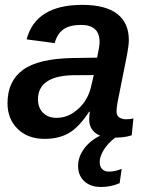

<svg xmlns="http://www.w3.org/2000/svg" viewBox="-20 -558 596 785"><path d="M441.4 4.9Q393.6 4.9 369.1 -15.1Q344.7 -35.2 344.7 -69.8Q344.7 -78.6 345.5 -86.4Q346.2 -94.2 347.2 -101.1H344.2Q303.2 -38.1 262 -14.2Q220.7 9.8 162.1 9.8Q93.8 9.8 52.2 -31Q10.7 -71.8 10.7 -135.7Q10.7 -226.1 73.7 -272.2Q136.7 -318.4 277.3 -320.8L377 -322.3Q387.2 -368.7 387.2 -385.7Q387.2 -421.4 368.2 -438.7Q349.1 -456.1 313 -456.1Q263.2 -456.1 238.3 -437.3Q213.4 -418.5 203.6 -381.8L88.9 -397Q107.4 -467.8 164.3 -502.9Q221.2 -538.1 316.4 -538.1Q411.6 -538.1 459.2 -501.2Q506.8 -464.4 506.8 -394Q506.8 -371.1 496.1 -317.4L460.9 -141.1Q456.5 -117.2 456.5 -103Q456.5 -84 469 -77.1Q481.4 -70.3 495.1 -70.3Q510.7 -70.3 525.4 -73.7L518.6 -4.9Q499.5 1.5 480.2 3.2Q460.9 4.9 441.4 4.9ZM135.3 -152.3Q135.3 -117.2 156 -96.7Q176.8 -76.2 210.9 -76.2Q252.9 -76.2 287.1 -102.5Q311 -119.6 327.6 -145Q344.2 -170.4 351.6 -200.7L363.3 -251L277.8 -250.5Q239.3 -249.5 213.1 -242.4Q187 -235.4 169.9 -223.1Q153.3 -211.4 144.3 -193.6Q135.3 -175.8 135.3 -152.3ZM393.6 206.5Q350.1 206.5 324.7 183.1Q299.3 159.7 299.3 120.6Q299.3 83.5 323.5 50.3Q347.7 17.1 391.6 -4.9H466.3Q431.6 15.6 409.7 46.6Q387.7 77.6 387.7 105.5Q387.7 123.5 397.9 133.5Q408.2 143.6 425.8 143.6Q450.7 143.6 477.5 132.3L469.2 190.9Q432.6 206.5 393.6 206.5Z"/></svg>

Font: Arimo SemiBold
Style: Italic
Weight: 600
Italic angle: -12°
Version: Version 1.33